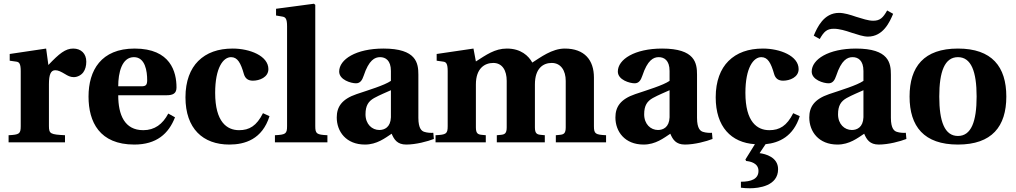

<svg xmlns="http://www.w3.org/2000/svg" viewBox="-20 -762 5441 1028"><path d="M26 0H328V-38C251 -42 242 -45 242 -87V-311C242 -363 252 -386 276 -386C292 -386 307 -378 329 -365C342 -357 356 -349 375 -349C395 -349 415 -360 426 -375C437 -390 442 -410 442 -432C442 -475 414 -502 372 -502C330 -502 297 -475 239 -414L227 -502L32 -473V-437L67 -432C83 -430 91 -421 91 -381V-87C91 -45 83 -41 26 -38Z M454 -245C454 -109 513 12 699 12C818 12 883 -46 917 -134L881 -154C851 -97 808 -65 747 -65C647 -65 613 -147 613 -252H871C907 -252 925 -262 925 -294C925 -376 894 -502 701 -502C521 -502 454 -385 454 -245ZM613 -300C613 -372 632 -456 697 -456C758 -456 768 -380 768 -333C768 -306 760 -300 737 -300Z M973 -241C973 -73 1067 12 1208 12C1291 12 1384 -16 1423 -140L1388 -156C1354 -88 1315 -65 1260 -65C1195 -65 1132 -109 1132 -265C1132 -399 1175 -456 1217 -456C1252 -456 1269 -425 1286 -365C1293 -342 1308 -330 1334 -330C1369 -330 1417 -348 1417 -392C1417 -463 1317 -502 1226 -502C1148 -502 1086 -480 1041 -435C999 -393 973 -328 973 -241Z M1452 0H1733V-38C1676 -41 1668 -45 1668 -87V-736L1661 -742L1458 -715V-679L1493 -673C1509 -670 1517 -661 1517 -621V-87C1517 -45 1509 -41 1452 -38Z M1783 -133C1783 -58 1833 12 1934 12C1998 12 2042 -23 2077 -46C2090 -15 2107 12 2155 12C2207 12 2270 -5 2303 -18L2300 -51C2287 -50 2267 -51 2252 -56C2239 -60 2220 -72 2220 -131V-362C2220 -424 2210 -502 2033 -502C1886 -502 1796 -444 1796 -379C1796 -334 1860 -316 1886 -316C1908 -316 1919 -332 1927 -356C1955 -441 1987 -456 2015 -456C2044 -456 2073 -439 2073 -382V-329C2038 -305 1954 -280 1889 -258C1810 -231 1783 -190 1783 -133ZM1937 -150C1937 -197 1953 -220 1983 -237C2014 -254 2049 -268 2073 -279V-134C2071 -80 2038 -66 2011 -66C1972 -66 1937 -97 1937 -150Z M2312 0H2581V-38L2560 -40C2539 -42 2528 -47 2528 -80V-310C2528 -397 2576 -425 2621 -425C2670 -425 2693 -384 2693 -329V-80C2693 -47 2682 -42 2661 -40L2640 -38V0H2897V-38L2876 -40C2855 -42 2844 -47 2844 -80V-310C2844 -397 2889 -425 2934 -425C2983 -425 3009 -384 3009 -329V-80C3009 -47 2998 -42 2977 -40L2956 -38V0H3225V-38C3168 -41 3160 -45 3160 -87V-347C3160 -440 3110 -502 3004 -502C2935 -502 2873 -454 2830 -427C2810 -463 2769 -502 2694 -502C2629 -502 2583 -468 2528 -433L2515 -502L2318 -473V-437L2353 -432C2369 -430 2377 -421 2377 -381V-87C2377 -45 2369 -41 2312 -38Z M3275 -133C3275 -58 3325 12 3426 12C3490 12 3534 -23 3569 -46C3582 -15 3599 12 3647 12C3699 12 3762 -5 3795 -18L3792 -51C3779 -50 3759 -51 3744 -56C3731 -60 3712 -72 3712 -131V-362C3712 -424 3702 -502 3525 -502C3378 -502 3288 -444 3288 -379C3288 -334 3352 -316 3378 -316C3400 -316 3411 -332 3419 -356C3447 -441 3479 -456 3507 -456C3536 -456 3565 -439 3565 -382V-329C3530 -305 3446 -280 3381 -258C3302 -231 3275 -190 3275 -133ZM3429 -150C3429 -197 3445 -220 3475 -237C3506 -254 3541 -268 3565 -279V-134C3563 -80 3530 -66 3503 -66C3464 -66 3429 -97 3429 -150Z M3812 -241C3812 -83 3895 2 4022 10L3971 92L3975 100C3997 102 4041 111 4041 153C4041 196 4003 211 3947 211V243C3964 245 3976 246 3995 246C4042 246 4146 234 4146 144C4146 79 4078 62 4047 58L4079 10C4152 3 4228 -32 4262 -140L4227 -156C4193 -88 4154 -65 4099 -65C4034 -65 3971 -109 3971 -265C3971 -399 4014 -456 4056 -456C4091 -456 4108 -425 4125 -365C4132 -342 4147 -330 4173 -330C4208 -330 4256 -348 4256 -392C4256 -463 4156 -502 4065 -502C3987 -502 3925 -480 3880 -435C3838 -393 3812 -328 3812 -241Z M4337 -571 4369 -553C4391 -592 4407 -608 4444 -608C4474 -608 4507 -598 4539 -587C4571 -577 4602 -566 4627 -566C4709 -566 4744 -645 4762 -688L4730 -706C4708 -667 4692 -651 4655 -651C4629 -651 4597 -662 4564 -672C4532 -683 4500 -693 4472 -693C4390 -693 4355 -614 4337 -571ZM4313 -133C4313 -58 4363 12 4464 12C4528 12 4572 -23 4607 -46C4620 -15 4637 12 4685 12C4737 12 4800 -5 4833 -18L4830 -51C4817 -50 4797 -51 4782 -56C4769 -60 4750 -72 4750 -131V-362C4750 -424 4740 -502 4563 -502C4416 -502 4326 -444 4326 -379C4326 -334 4390 -316 4416 -316C4438 -316 4449 -332 4457 -356C4485 -441 4517 -456 4545 -456C4574 -456 4603 -439 4603 -382V-329C4568 -305 4484 -280 4419 -258C4340 -231 4313 -190 4313 -133ZM4467 -150C4467 -197 4483 -220 4513 -237C4544 -254 4579 -268 4603 -279V-134C4601 -80 4568 -66 4541 -66C4502 -66 4467 -97 4467 -150Z M4850 -245C4850 -85 4927 12 5109 12C5291 12 5368 -85 5368 -245C5368 -405 5291 -502 5109 -502C4927 -502 4850 -405 4850 -245ZM5009 -245C5009 -379 5038 -456 5109 -456C5180 -456 5209 -379 5209 -245C5209 -111 5180 -34 5109 -34C5038 -34 5009 -111 5009 -245Z"/></svg>

Font: Heuristica
Style: Bold
Weight: 700
Version: Version 1.0.1